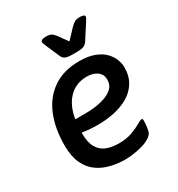

<svg xmlns="http://www.w3.org/2000/svg" viewBox="-172 -832 884 952"><g transform="rotate(-30 269.5 -355.5)"><path d="M304 -575Q273 -575 261 -581Q249 -587 243 -601L210 -677Q207 -685 204 -691.5Q201 -698 201 -703Q201 -718 231 -718Q255 -718 264.5 -710.5Q274 -703 281 -694L321 -639L373 -694Q382 -703 393 -710.5Q404 -718 426 -718Q453 -718 453 -705Q453 -700 438 -677L389 -601Q381 -588 368.5 -581.5Q356 -575 323 -575ZM313 -530Q366 -530 401 -516Q436 -502 456 -480.5Q476 -459 484.5 -435.5Q493 -412 493 -393Q493 -342 471 -306.5Q449 -271 412.5 -250Q376 -229 331 -219.5Q286 -210 239 -210Q209 -210 187 -212Q165 -214 147 -217V-214Q147 -161 164 -131.5Q181 -102 211 -90Q241 -78 282 -78Q325 -78 357.5 -90Q390 -102 410 -114Q430 -126 437 -126Q440 -126 442 -124.5Q444 -123 444 -113Q444 -107 442.5 -90.5Q441 -74 438 -59Q434 -41 414.5 -28Q395 -15 368 -7.5Q341 0 315 3.5Q289 7 271 7Q227 7 186 -3Q145 -13 112.5 -36.5Q80 -60 61 -101Q42 -142 42 -204Q42 -301 72.5 -374.5Q103 -448 163.5 -489Q224 -530 313 -530ZM308 -445Q244 -445 204 -403Q164 -361 153 -290H217Q235 -290 263.5 -293Q292 -296 321 -305.5Q350 -315 369.5 -333Q389 -351 389 -382Q389 -411 366.5 -428Q344 -445 308 -445Z"/></g></svg>

Font: Asap Medium
Style: Italic
Weight: 500
Italic angle: -6°
Designer: Pablo Cosgaya
Foundry: Omnibus-Type
Version: Version 3.001; ttfautohint (v1.8.3)